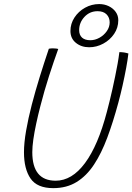

<svg xmlns="http://www.w3.org/2000/svg" viewBox="-20 -928 668 969"><path d="M249 21.5Q167.5 21.5 134.2 -27Q101 -75.5 101 -159.5Q101 -207 111.8 -268.8Q122.5 -330.5 140.5 -400Q158 -467 180.2 -539Q202.5 -611 226.5 -682Q230.5 -683 236 -683.5Q241.5 -684 247 -684Q256.5 -684 263.5 -683Q270.5 -682 274 -681Q251.5 -619 227.2 -543.5Q203 -468 184 -393.5Q172 -347.5 162.8 -304.2Q153.5 -261 148.2 -224.2Q143 -187.5 143 -160Q143 -16 261 -16Q343 -16 409 -105Q475 -194 519.5 -364Q526 -388.5 533.2 -417.8Q540.5 -447 547.5 -478.5Q554.5 -510 561.2 -542.5Q568 -575 573.5 -606Q579 -637 582.5 -665Q588.5 -665 594.5 -664.5Q600.5 -664 606.2 -663.2Q612 -662.5 617.5 -661Q623 -659.5 628 -658Q624.5 -627 616.8 -585Q609 -543 598.8 -497.2Q588.5 -451.5 577 -409Q551 -312.5 521.5 -233.5Q492 -154.5 454.5 -97.5Q417 -40.5 366.8 -9.5Q316.5 21.5 249 21.5ZM430 -689.5Q390.5 -689.5 363 -711.8Q335.5 -734 335.5 -771.5Q335.5 -808.5 355.8 -839.5Q376 -870.5 409.2 -889Q442.5 -907.5 480.5 -907.5Q507 -907.5 529 -896.8Q551 -886 564 -867.8Q577 -849.5 577 -826Q577 -788 556 -757Q535 -726 501.2 -707.8Q467.5 -689.5 430 -689.5ZM436 -725Q459.5 -725 482 -737.5Q504.5 -750 519 -770.8Q533.5 -791.5 533.5 -815Q533.5 -839.5 517.8 -855.5Q502 -871.5 472.5 -871.5Q433 -871.5 406.2 -842.8Q379.5 -814 379.5 -776Q379.5 -751.5 394 -738.2Q408.5 -725 436 -725Z"/></svg>

Font: Grandstander Thin Thin
Style: Italic
Weight: 250
Italic angle: -15°
Version: Version 1.200